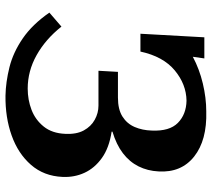

<svg xmlns="http://www.w3.org/2000/svg" viewBox="-56 -700 772 700"><g transform="rotate(90 330.0 -350.0)"><path d="M329 16Q279 15 225 1.5Q171 -12 120 -47Q69 -82 26 -144L77 -188Q123 -130 181 -97.5Q239 -65 303 -65Q344 -65 380.5 -79Q417 -93 441.5 -123.5Q466 -154 468 -202Q470 -243 455.5 -269.5Q441 -296 416.5 -309.5Q392 -323 365 -323H238L242 -394H336Q379 -394 405 -410.5Q431 -427 443 -455Q455 -483 456 -517Q459 -582 428 -612.5Q397 -643 347 -644Q287 -643 236.5 -601Q186 -559 168 -476H103L116 -709H193L187 -667Q232 -691 284.5 -703.5Q337 -716 386 -716Q491 -719 550.5 -672Q610 -625 605 -542Q603 -502 586.5 -469Q570 -436 538.5 -412Q507 -388 460 -374V-371Q519 -362 556 -335.5Q593 -309 610 -272Q627 -235 625 -192Q622 -124 581 -77Q540 -30 474 -6.5Q408 17 329 16Z"/></g></svg>

Font: Lora
Style: Italic
Weight: 400
Italic angle: -3°
Designer: Olga Karpushina, Alexei Vanyashin (Cyrillic)
Foundry: Cyreal
Version: Version 3.008